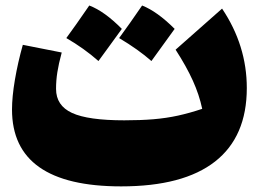

<svg xmlns="http://www.w3.org/2000/svg" viewBox="-20 -662 935 694"><path d="M710.9 -268.6Q700.2 -319.3 677 -370.6Q653.8 -421.9 614.7 -482.4L782.7 -630.9Q872.1 -497.6 872.1 -343.8Q872.1 -168 757.3 -78.1Q642.6 11.7 418 11.7Q23.4 11.7 23.4 -266.1Q23.4 -312 33.9 -373.8Q44.4 -435.5 62.5 -500L203.1 -472.2Q191.9 -430.7 187.3 -400.9Q182.6 -371.1 182.6 -340.8Q182.6 -280.3 240.5 -253.7Q298.3 -227.1 429.2 -227.1Q488.3 -227.1 534.7 -231Q581.1 -234.9 623.3 -244.1Q665.5 -253.4 710.9 -268.6ZM219.7 -524.4Q252.4 -568.8 302.7 -642.1Q357.9 -621.1 420.4 -557.6Q398.9 -527.8 377.9 -499Q356.9 -470.2 335.9 -441.4Q283.2 -487.8 219.7 -524.4ZM410.6 -524.4Q446.8 -573.7 493.7 -642.1Q548.3 -620.6 611.3 -557.6Q585 -520.5 527.3 -441.4Q481 -482.4 410.6 -524.4Z"/></svg>

Font: Pinar DS1 Black
Style: Regular
Weight: 900
Designer: Amin Abedi
Version: Version 3.000